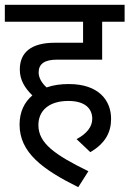

<svg xmlns="http://www.w3.org/2000/svg" viewBox="-20 -642 536 795"><path d="M297 -66 354 -12C417 -49 440 -95 440 -150C440 -226 389 -294 265 -294C232 -294 201 -290 173 -280C154 -297 140 -319 140 -342C140 -377 164 -395 216 -395H403V-552H496V-622H0V-552H324V-465H207C109 -465 62 -425 62 -354C62 -312 82 -278 114 -247C81 -219 61 -179 61 -126C61 -10 157 60 304 133L346 67C207 -1 139 -49 139 -124C139 -185 184 -224 263 -224C334 -224 362 -191 362 -150C362 -117 339 -88 297 -66Z"/></svg>

Font: Noto Sans Devanagari SemiCondensed
Style: Regular
Weight: 400
Width: 4
Designer: Jelle Bosma - Monotype Design Team
Foundry: Monotype Imaging Inc.
Version: Version 2.004